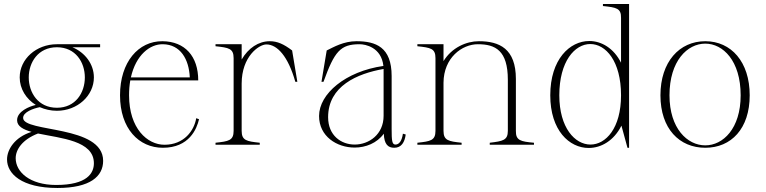

<svg xmlns="http://www.w3.org/2000/svg" viewBox="-20 -720 3810 955"><path d="M263 -169C365 -169 447 -244 447 -335C447 -401 403 -459 340 -485H478V-500H264H263C160 -500 78 -426 78 -335C78 -278 110 -228 158 -198C126 -191 65 -166 65 -122C65 -92 95 -76 137 -64C53 -38 15 24 15 73C15 144 87 215 266 215C429 215 493 157 493 80C493 -99 97 -60 95 -133C94 -163 148 -181 178 -187C203 -176 232 -169 263 -169ZM263 -184C170 -184 123 -259 123 -335C123 -410 170 -485 263 -485C356 -485 402 -410 402 -335C402 -259 356 -184 263 -184ZM58 67C58 24 91 -26 169 -56C282 -32 447 -21 447 92C447 141 414 200 259 200C128 200 58 135 58 67Z M790 15C921 15 959 -79 970 -127L956 -132C946 -71 896 0 798 0C713 0 622 -81 622 -246C622 -273 624 -297 628 -320H966C966 -440 900 -514 788 -515C669 -516 577 -412 577 -246C577 -80 671 15 790 15ZM631 -335C656 -447 726 -501 790 -500C878 -499 920 -425 924 -335Z M1182 -69V-304C1182 -439 1268 -499 1305 -499C1359 -499 1413 -440 1449 -313H1459L1433 -469C1391 -501 1359 -515 1322 -515C1266 -515 1215 -481 1182 -424V-500H1052V-490C1118 -483 1142 -479 1142 -431V-69C1142 -21 1117 -17 1052 -10V0H1272V-10C1207 -17 1182 -21 1182 -69Z M1744 14C1799 14 1855 -8 1889 -55C1891 -2 1910 15 1941 15C1977 15 1993 -13 1998 -51L1984 -55C1979 -19 1965 -1 1947 -1C1930 -1 1928 -20 1928 -78V-342C1928 -486 1849 -515 1753 -515C1689 -515 1640 -486 1605 -469L1579 -313H1589C1644 -465 1673 -500 1769 -500C1797 -500 1877 -485 1887 -392C1698 -365 1567 -253 1567 -143C1567 -42 1655 14 1744 14ZM1744 -1C1677 -1 1612 -46 1612 -137C1612 -292 1757 -354 1888 -377V-331V-144C1888 -51 1815 -1 1744 -1Z M2546 -69V-327C2546 -478 2464 -515 2362 -515C2299 -515 2227 -483 2186 -416V-500H2056V-490C2122 -483 2146 -479 2146 -431V-69C2146 -21 2121 -17 2056 -10V0H2276V-10C2211 -17 2186 -21 2186 -69V-309C2187 -433 2278 -500 2357 -500C2444 -500 2506 -469 2506 -323V-69C2506 -22 2481 -18 2416 -10V0H2636V-10C2570 -16 2545 -21 2546 -69Z M2908 16C2971 16 3034 -21 3071 -95L3101 15H3109V-700H2979V-690C3046 -683 3070 -679 3069 -631V-408C3033 -480 2972 -516 2911 -516C2814 -516 2717 -425 2717 -246C2717 -71 2812 16 2908 16ZM2917 -1C2840 -1 2762 -84 2762 -246C2762 -415 2839 -501 2916 -501C2993 -501 3069 -416 3069 -246C3069 -82 2993 -1 2917 -1Z M3488 15C3617 15 3709 -80 3709 -246C3709 -412 3617 -515 3488 -515C3359 -515 3265 -412 3265 -246C3265 -80 3359 15 3488 15ZM3488 3C3399 3 3310 -81 3310 -246C3310 -417 3399 -503 3488 -503C3576 -503 3664 -418 3664 -246C3664 -80 3576 3 3488 3Z"/></svg>

Font: Sprat Condensed Thin
Style: Regular
Weight: 100
Width: 3
Designer: Ethan Nakache
Foundry: Collletttivo
Version: Version 2.000;Glyphs 3.2 (3217)